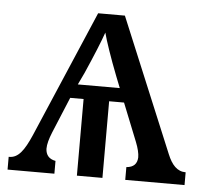

<svg xmlns="http://www.w3.org/2000/svg" viewBox="-44 -582 677 629"><g transform="rotate(5 294.5 -268.0)"><path d="M3 0H157V-42C135 -46 125 -59 124 -79C124 -94 129 -112 138 -134L187 -252H231V0H315V-252H364L414 -127C422 -107 426 -90 426 -77C425 -56 414 -44 390 -42V0H585V-42C557 -42 539 -62 525 -96L342 -536H254L76 -120C53 -67 34 -42 5 -42H3ZM208 -298 227 -338C253 -397 273 -446 283 -475C290 -448 308 -395 331 -336L346 -298Z"/></g></svg>

Font: Noto Serif Thai
Style: Regular
Weight: 400
Designer: Monotype Design Team
Foundry: Monotype Imaging Inc.
Version: Version 1.901